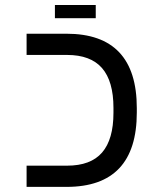

<svg xmlns="http://www.w3.org/2000/svg" viewBox="-20 -731 640 751"><path d="M515.1 -291Q515.1 0 240.2 0H84V-83H242.2Q335 -83 379.4 -134.5Q423.8 -186 423.8 -290V-309.1Q423.8 -413.1 379.2 -464.6Q334.5 -516.1 242.2 -516.1H84V-599.1H240.2Q515.1 -599.1 515.1 -308.1ZM194.8 -711.4H354.5V-659.7H194.8Z"/></svg>

Font: Cousine
Style: Regular
Weight: 400
Monospace: yes
Designer: Steve Matteson
Foundry: Monotype Imaging Inc.
Version: Version 1.21